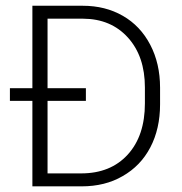

<svg xmlns="http://www.w3.org/2000/svg" viewBox="-20 -660 643 680"><path d="M284.2 -347.7V-302.7H148.4V-45.9H267.6Q371.6 -45.9 432.4 -112.5Q493.2 -179.2 493.2 -293.9V-350.1Q493.2 -460.4 433.1 -526.9Q373 -593.3 274.4 -593.8H148.4V-347.7ZM269 0H94.7V-302.7H15.1V-347.7H94.7V-639.6H273.4Q353 -639.6 415 -604Q477.1 -568.4 512 -501.7Q546.9 -435.1 546.9 -349.6V-290.5Q546.9 -204.1 512.5 -138.2Q478 -72.3 414.1 -36.1Q352.1 0 269 0Z"/></svg>

Font: Yantramanav Light
Style: Regular
Weight: 300
Version: Version 1.001;PS 1.0;hotconv 1.0.72;makeotf.lib2.5.5900; ttf